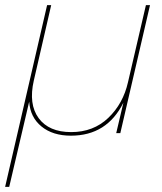

<svg xmlns="http://www.w3.org/2000/svg" viewBox="-42 -520 632 750"><path d="M-22 210 142 -500H158L90 -205Q69 -113 109 -58.5Q149 -4 236 -4Q323 -4 381 -59.5Q439 -115 458 -199L528 -500H544L428 0H412L440 -119Q376 10 235 10Q164 10 120 -26Q76 -62 72 -123L-6 210Z"/></svg>

Font: Elaine Sans Thin
Style: Italic
Weight: 250
Italic angle: -13°
Designer: Wei Huang
Foundry: Wei Huang
Version: Version 2.001;December 24, 2019;FontCreator 12.0.0.2547 64-b